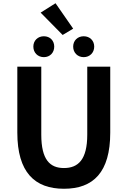

<svg xmlns="http://www.w3.org/2000/svg" viewBox="-20 -1152 788 1186"><path d="M375 14C556 14 661 -87 661 -333V-740H519V-320C519 -166 463 -114 375 -114C288 -114 235 -166 235 -320V-740H87V-333C87 -87 195 14 375 14ZM432 -975 323 -1132 231 -1074 367 -936ZM251 -799C289 -799 315 -827 315 -864C315 -901 289 -928 251 -928C213 -928 186 -901 186 -864C186 -827 213 -799 251 -799ZM497 -799C535 -799 562 -827 562 -864C562 -901 535 -928 497 -928C459 -928 432 -901 432 -864C432 -827 459 -799 497 -799Z"/></svg>

Font: Source Han Sans Old Style Bold
Style: Regular
Weight: 700
Designer: Ryoko NISHIZUKA (kana & ideographs); Paul D. Hunt (Latin, Greek & Cyrillic); Wenlong ZHANG (bopomofo); Sandoll Communica
Foundry: Adobe Systems Incorporated
Version: Version 1.004;PS 1.004;hotconv 1.0.81;makeotf.lib2.5.63406